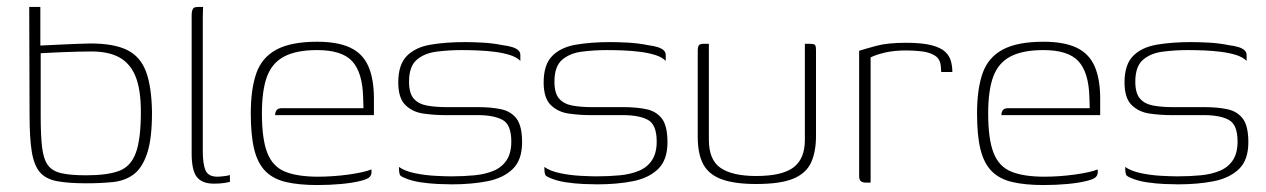

<svg xmlns="http://www.w3.org/2000/svg" viewBox="-20 -525 3639 552"><path d="M228 2Q177 2 144.5 -4Q112 -10 95 -29.5Q78 -49 71.5 -88Q65 -127 65 -193L64 -505H96V-394Q98 -394 116 -395Q134 -396 158 -397Q182 -398 204.5 -399Q227 -400 240 -400Q308 -400 346 -381Q384 -362 400 -318.5Q416 -275 417 -202Q417 -126 403 -84Q389 -42 364 -23.5Q339 -5 304 -1.5Q269 2 228 2ZM228 -21Q288 -21 322 -33.5Q356 -46 370.5 -85.5Q385 -125 385 -203Q385 -267 370 -304.5Q355 -342 324 -359.5Q293 -377 243 -377Q228 -377 205 -376.5Q182 -376 158 -375Q134 -374 117 -373Q100 -372 97 -372V-191Q97 -135 101 -101.5Q105 -68 117.5 -50.5Q130 -33 156.5 -27Q183 -21 228 -21Z M595 3Q561 3 546 -16Q531 -35 531 -84V-481Q531 -489 532.5 -494.5Q534 -500 537.5 -502.5Q541 -505 549 -505H564Q564 -505 563.5 -496.5Q563 -488 563 -472V-91Q563 -53 571 -35Q579 -17 605 -17Q611 -17 624 -18.5Q637 -20 641 -22V-2Q636 -1 625 1Q614 3 595 3Z M892 7Q840 7 803 -1.5Q766 -10 743.5 -32.5Q721 -55 711 -95Q701 -135 701 -199Q701 -269 717 -314.5Q733 -360 775 -382.5Q817 -405 892 -405Q951 -405 987 -388Q1023 -371 1039 -334.5Q1055 -298 1055 -242V-194H771Q771 -202 775 -208Q779 -214 791 -214H1025L1024 -246Q1022 -317 992.5 -349Q963 -381 892 -381Q832 -381 797 -362.5Q762 -344 747.5 -304.5Q733 -265 733 -199Q733 -125 748.5 -85.5Q764 -46 799.5 -31.5Q835 -17 895 -17Q914 -17 936.5 -18.5Q959 -20 981 -23Q1003 -26 1021 -30Q1039 -34 1048 -38V-29Q1048 -22 1042.5 -16Q1037 -10 1017 -5Q993 1 960.5 4Q928 7 892 7Z M1279 5Q1265 5 1240 4Q1215 3 1188.5 -1Q1162 -5 1142 -14Q1135 -17 1132 -19.5Q1129 -22 1128 -28.5Q1127 -35 1127 -45Q1144 -33 1173 -27Q1202 -21 1231.5 -19.5Q1261 -18 1277 -18Q1313 -18 1344 -21Q1375 -24 1399 -34Q1423 -44 1436.5 -64.5Q1450 -85 1450 -118Q1450 -167 1424.5 -180.5Q1399 -194 1354 -194H1260Q1228 -194 1197 -198.5Q1166 -203 1145.5 -223Q1125 -243 1125 -288Q1125 -339 1149.5 -364Q1174 -389 1217.5 -396.5Q1261 -404 1317 -404Q1338 -404 1367 -402.5Q1396 -401 1426 -395Q1442 -393 1453 -389.5Q1464 -386 1470 -380.5Q1476 -375 1476 -367V-350Q1465 -361 1445.5 -367Q1426 -373 1402.5 -376Q1379 -379 1354 -380Q1329 -381 1307 -381Q1270 -381 1235 -376.5Q1200 -372 1178 -353Q1156 -334 1156 -290Q1156 -257 1169.5 -241.5Q1183 -226 1207.5 -221.5Q1232 -217 1264 -217H1355Q1392 -217 1420.5 -211Q1449 -205 1465 -184Q1481 -163 1481 -116Q1481 -65 1454 -39Q1427 -13 1381.5 -4Q1336 5 1279 5Z M1697 5Q1683 5 1658 4Q1633 3 1606.5 -1Q1580 -5 1560 -14Q1553 -17 1550 -19.5Q1547 -22 1546 -28.5Q1545 -35 1545 -45Q1562 -33 1591 -27Q1620 -21 1649.5 -19.5Q1679 -18 1695 -18Q1731 -18 1762 -21Q1793 -24 1817 -34Q1841 -44 1854.5 -64.5Q1868 -85 1868 -118Q1868 -167 1842.5 -180.5Q1817 -194 1772 -194H1678Q1646 -194 1615 -198.5Q1584 -203 1563.5 -223Q1543 -243 1543 -288Q1543 -339 1567.5 -364Q1592 -389 1635.5 -396.5Q1679 -404 1735 -404Q1756 -404 1785 -402.5Q1814 -401 1844 -395Q1860 -393 1871 -389.5Q1882 -386 1888 -380.5Q1894 -375 1894 -367V-350Q1883 -361 1863.5 -367Q1844 -373 1820.5 -376Q1797 -379 1772 -380Q1747 -381 1725 -381Q1688 -381 1653 -376.5Q1618 -372 1596 -353Q1574 -334 1574 -290Q1574 -257 1587.5 -241.5Q1601 -226 1625.5 -221.5Q1650 -217 1682 -217H1773Q1810 -217 1838.5 -211Q1867 -205 1883 -184Q1899 -163 1899 -116Q1899 -65 1872 -39Q1845 -13 1799.5 -4Q1754 5 1697 5Z M2018 -399V-123Q2018 -65 2052 -42Q2086 -19 2154 -19Q2228 -19 2261 -43.5Q2294 -68 2294 -123V-399Q2295 -399 2297 -399Q2299 -399 2301.5 -399Q2304 -399 2306 -399Q2308 -399 2309 -399Q2317 -399 2320.5 -397.5Q2324 -396 2325 -392Q2326 -388 2326 -379V-134Q2326 -89 2312 -58Q2298 -27 2261 -11.5Q2224 4 2154 4Q2092 4 2055 -9.5Q2018 -23 2002 -52.5Q1986 -82 1986 -132V-379Q1986 -391 1989.5 -395Q1993 -399 2002 -399Q2006 -399 2010 -399Q2014 -399 2018 -399Z M2483 0H2469Q2460 0 2455 -4Q2450 -8 2450 -19V-379Q2469 -385 2500.5 -393.5Q2532 -402 2585 -402Q2631 -402 2658 -395Q2685 -388 2697.5 -376Q2710 -364 2714 -349Q2718 -334 2718 -318H2686L2685 -332Q2684 -355 2668 -365Q2652 -375 2629 -377.5Q2606 -380 2585 -380Q2551 -380 2525 -374Q2499 -368 2483 -360Z M2980 7Q2928 7 2891 -1.5Q2854 -10 2831.5 -32.5Q2809 -55 2799 -95Q2789 -135 2789 -199Q2789 -269 2805 -314.5Q2821 -360 2863 -382.5Q2905 -405 2980 -405Q3039 -405 3075 -388Q3111 -371 3127 -334.5Q3143 -298 3143 -242V-194H2859Q2859 -202 2863 -208Q2867 -214 2879 -214H3113L3112 -246Q3110 -317 3080.5 -349Q3051 -381 2980 -381Q2920 -381 2885 -362.5Q2850 -344 2835.5 -304.5Q2821 -265 2821 -199Q2821 -125 2836.5 -85.5Q2852 -46 2887.5 -31.5Q2923 -17 2983 -17Q3002 -17 3024.5 -18.5Q3047 -20 3069 -23Q3091 -26 3109 -30Q3127 -34 3136 -38V-29Q3136 -22 3130.5 -16Q3125 -10 3105 -5Q3081 1 3048.5 4Q3016 7 2980 7Z M3367 5Q3353 5 3328 4Q3303 3 3276.5 -1Q3250 -5 3230 -14Q3223 -17 3220 -19.5Q3217 -22 3216 -28.5Q3215 -35 3215 -45Q3232 -33 3261 -27Q3290 -21 3319.5 -19.5Q3349 -18 3365 -18Q3401 -18 3432 -21Q3463 -24 3487 -34Q3511 -44 3524.5 -64.5Q3538 -85 3538 -118Q3538 -167 3512.5 -180.5Q3487 -194 3442 -194H3348Q3316 -194 3285 -198.5Q3254 -203 3233.5 -223Q3213 -243 3213 -288Q3213 -339 3237.5 -364Q3262 -389 3305.5 -396.5Q3349 -404 3405 -404Q3426 -404 3455 -402.5Q3484 -401 3514 -395Q3530 -393 3541 -389.5Q3552 -386 3558 -380.5Q3564 -375 3564 -367V-350Q3553 -361 3533.5 -367Q3514 -373 3490.5 -376Q3467 -379 3442 -380Q3417 -381 3395 -381Q3358 -381 3323 -376.5Q3288 -372 3266 -353Q3244 -334 3244 -290Q3244 -257 3257.5 -241.5Q3271 -226 3295.5 -221.5Q3320 -217 3352 -217H3443Q3480 -217 3508.5 -211Q3537 -205 3553 -184Q3569 -163 3569 -116Q3569 -65 3542 -39Q3515 -13 3469.5 -4Q3424 5 3367 5Z"/></svg>

Font: Genos ExtraLight
Style: Regular
Weight: 250
Designer: Robert E. Leuschke
Foundry: Robert E. Leuschke
Version: Version 1.010